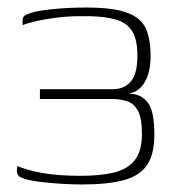

<svg xmlns="http://www.w3.org/2000/svg" viewBox="-20 -483 480 510"><path d="M198 7Q172 7 140.5 5Q109 3 82 -0.5Q55 -4 40 -10Q30 -13 27 -19.5Q24 -26 25 -33L26 -42Q51 -31 92.5 -23.5Q134 -16 195 -16Q246 -16 282 -24.5Q318 -33 337.5 -57Q357 -81 357 -127Q357 -169 346.5 -188.5Q336 -208 318 -214Q300 -220 278 -220H86V-246H279Q310 -246 327.5 -266.5Q345 -287 345 -335Q345 -379 330.5 -401Q316 -423 288 -431Q260 -439 218 -440Q212 -440 205.5 -440Q199 -440 191 -440Q161 -440 129.5 -436Q98 -432 74.5 -426.5Q51 -421 40 -416V-428Q40 -437 45 -441Q50 -445 63 -449Q77 -454 118 -458.5Q159 -463 209 -463Q280 -463 317 -449.5Q354 -436 367 -408Q380 -380 380 -334Q380 -291 364.5 -265Q349 -239 324 -235V-234Q353 -234 371.5 -212Q390 -190 390 -126Q390 -73 370.5 -44.5Q351 -16 309 -4.5Q267 7 198 7Z"/></svg>

Font: Genos ExtraLight
Style: Regular
Weight: 250
Designer: Robert E. Leuschke
Foundry: Robert E. Leuschke
Version: Version 1.010